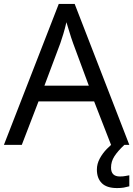

<svg xmlns="http://www.w3.org/2000/svg" viewBox="-20 -737 679 977"><path d="M545 0 459 -221H176L91 0H0L279 -717H360L638 0ZM352 -517Q349 -525 342 -546Q335 -567 328.5 -589.5Q322 -612 318 -624Q311 -593 302 -563.5Q293 -534 287 -517L206 -301H432ZM545 116Q545 161 590 161Q607 161 618.5 158.5Q630 156 638 155V211Q624 215 610 217.5Q596 220 576 220Q523 220 498 195Q473 170 473 126Q473 97 487.5 70Q502 43 523.5 21Q545 -1 565 -15L613 0Q579 32 562 58.5Q545 85 545 116Z"/></svg>

Font: Noto Sans Rejang
Style: Regular
Weight: 400
Designer: Monotype Design Team
Foundry: Monotype Imaging Inc.
Version: Version 2.001; ttfautohint (v1.8.4.7-5d5b)